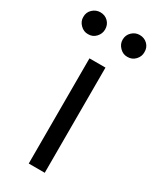

<svg xmlns="http://www.w3.org/2000/svg" viewBox="-234 -806 704 863"><g transform="rotate(30 118.5 -375.0)"><path d="M77.1 0V-545.9H160.2V0ZM16.6 -636.7Q-5.9 -636.2 -23.2 -653.6Q-40.5 -670.9 -40 -693.4Q-40.5 -717.8 -23.2 -733.9Q-5.9 -750 16.6 -750Q41 -750 57.1 -733.9Q73.2 -717.8 73.2 -693.4Q73.2 -670.9 57.1 -653.6Q41 -636.2 16.6 -636.7ZM220.7 -636.7Q198.2 -636.2 181.2 -653.6Q164.1 -670.9 164.1 -693.4Q164.1 -717.8 181.2 -733.9Q198.2 -750 220.7 -750Q245.1 -750 261.5 -733.9Q277.8 -717.8 277.3 -693.4Q277.8 -670.9 261.5 -653.6Q245.1 -636.2 220.7 -636.7Z"/></g></svg>

Font: Inter V
Style: 
Weight: 400
Designer: Rasmus Andersson
Foundry: rsms
Version: Version 4.000;git-a3f224843